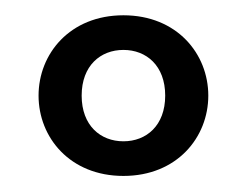

<svg xmlns="http://www.w3.org/2000/svg" viewBox="-20 -772 315 245"><path d="M137.5 -547.5C205.8 -547.5 245.8 -596.7 245.8 -650C245.8 -703.3 205.8 -752.5 137.5 -752.5C69.2 -752.5 29.2 -703.3 29.2 -650C29.2 -596.7 69.2 -547.5 137.5 -547.5ZM137.5 -591.7C108.3 -591.7 84.2 -611.7 84.2 -650C84.2 -688.3 108.3 -708.3 137.5 -708.3C166.7 -708.3 190.8 -688.3 190.8 -650C190.8 -611.7 166.7 -591.7 137.5 -591.7Z"/></svg>

Font: Boon Medium
Style: Regular
Weight: 500
Designer: Sungsit Sawaiwan
Foundry: FontUni
Version: Version 2.0